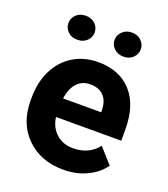

<svg xmlns="http://www.w3.org/2000/svg" viewBox="-136 -825 812 930"><g transform="rotate(20 270.5 -360.0)"><path d="M214.4 -666.5C214.4 -683.6 208 -698.2 195.8 -710.4C183.1 -722.7 166.5 -728.5 146.5 -728.5C126.5 -728.5 109.9 -722.7 97.7 -710.4C85.4 -698.2 79.1 -683.6 79.1 -666.5C79.1 -649.4 85.4 -635.3 97.7 -623C109.9 -610.8 126.5 -605 146.5 -605C166.5 -605 182.6 -610.8 195.3 -623C208 -634.8 214.4 -649.4 214.4 -666.5ZM316.9 -666.5C316.9 -649.4 323.2 -635.3 335.9 -623C348.1 -610.8 364.7 -604.5 384.8 -604.5C404.8 -604.5 421.4 -610.8 433.6 -623C445.8 -635.3 452.1 -649.4 452.1 -666.5C452.1 -683.6 445.8 -698.2 433.1 -710.4C419.9 -722.7 403.8 -728.5 384.8 -728.5C365.7 -728.5 350.1 -722.7 336.9 -710.9C323.7 -698.7 316.9 -684.1 316.9 -666.5ZM297.4 9.8C341.3 9.8 381.3 1.5 417.5 -15.6C453.6 -32.2 482.4 -55.7 503.4 -85.4L434.1 -163.1C403.3 -123.5 360.8 -104 306.6 -104C271.5 -104 242.7 -114.3 219.7 -135.3C196.8 -156.2 182.6 -183.6 178.2 -218.3H514.6V-275.9C514.6 -359.4 494.1 -424.3 452.6 -469.7C411.1 -515.1 354 -538.1 281.7 -538.1C233.4 -538.1 190.9 -526.9 153.3 -504.4C115.7 -481.4 86.4 -449.2 65.9 -407.7C45.4 -365.7 35.2 -318.4 35.2 -265.1V-251.5C35.2 -172.4 59.6 -108.9 108.4 -61.5C156.7 -14.2 219.7 9.8 297.4 9.8ZM281.2 -423.8C341.3 -423.8 374.5 -388.2 376 -325.7V-314.5H179.7C189.5 -384.8 225.1 -423.8 281.2 -423.8Z"/></g></svg>

Font: Roboto
Style: Bold
Weight: 700
Designer: Google
Version: Version 2.137; 2017